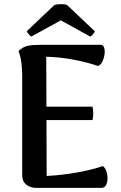

<svg xmlns="http://www.w3.org/2000/svg" viewBox="-20 -914 588 934"><path d="M156 0Q127 0 107.5 -16Q88 -32 88 -62V-546Q88 -575 84.5 -606Q81 -637 70 -666Q92 -686 114.5 -691Q137 -696 176 -696H470Q482 -696 486.5 -682.5Q491 -669 488.5 -650Q486 -631 478 -614.5Q470 -598 457 -593Q401 -612 337 -624Q273 -636 205 -638L207 -58Q252 -60 304 -67Q356 -74 402.5 -84.5Q449 -95 480 -106Q491 -99 497 -82Q503 -65 503 -46Q503 -27 495.5 -13.5Q488 0 474 0ZM184 -330V-395H430Q434 -378 433.5 -361Q433 -344 430 -330ZM307 -889 441 -762Q441 -758 433 -748.5Q425 -739 419 -736L276 -815L132 -736Q127 -739 119 -748.5Q111 -758 110 -762L244 -889Q250 -892 263 -893Q276 -894 288.5 -893.5Q301 -893 307 -889Z"/></svg>

Font: Arima SemiBold
Style: Regular
Weight: 600
Designer: Joana Correia and Natanael Gama
Foundry: NDISCOVER
Version: Version 1.101;gftools[0.9.23]